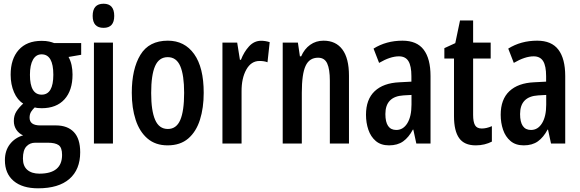

<svg xmlns="http://www.w3.org/2000/svg" viewBox="-20 -770 3112 1030"><path d="M184.1 240.2Q100.1 240.2 53.2 200.7Q6.3 161.1 6.3 89.4Q6.3 38.1 33.2 3.4Q60.1 -31.2 104 -43.9Q82 -53.2 68.1 -73.5Q54.2 -93.8 54.2 -121.1Q54.2 -150.4 67.6 -171.6Q81.1 -192.9 104.5 -214.4Q73.2 -233.4 55.2 -275.1Q37.1 -316.9 37.1 -369.1Q37.1 -453.6 80.3 -502.2Q123.5 -550.8 203.1 -550.8Q227.5 -550.8 243.4 -547.1Q259.3 -543.5 270 -539.1H415.5V-476.1L347.7 -464.4Q358.9 -444.3 364 -420.4Q369.1 -396.5 369.1 -370.1Q369.1 -284.7 325.9 -237.1Q282.7 -189.5 203.6 -189.5Q179.2 -189.5 166.5 -193.8Q155.8 -184.1 147.2 -170.9Q138.7 -157.7 138.7 -138.7Q138.7 -97.2 195.8 -97.2H279.8Q342.3 -97.2 376.2 -61.5Q410.2 -25.9 410.2 46.9Q410.2 139.6 352.3 189.9Q294.4 240.2 184.1 240.2ZM203.6 -262.2Q266.1 -262.2 266.1 -369.1Q266.1 -478.5 203.1 -478.5Q173.3 -478.5 157 -450Q140.6 -421.4 140.6 -368.7Q140.6 -262.2 203.6 -262.2ZM191.4 161.6Q313 161.6 313 61Q313 21.5 294.4 8.5Q275.9 -4.4 236.3 -4.4H168.9Q140.1 -4.4 121.6 15.6Q103 35.6 103 80.6Q103 121.1 126.7 141.4Q150.4 161.6 191.4 161.6Z M535.6 -750Q592.8 -750 592.8 -684.6Q592.8 -620.6 535.6 -620.6Q477.1 -620.6 477.1 -684.6Q477.1 -750 535.6 -750ZM585.9 -541.5V0H483.9V-541.5Z M1072.8 -272Q1072.8 -191.4 1052.7 -127.7Q1032.7 -64 990 -27.1Q947.3 9.8 878.9 9.8Q814 9.8 771.2 -26.9Q728.5 -63.5 707.8 -127Q687 -190.4 687 -272Q687 -399.9 733.2 -475.8Q779.3 -551.8 880.4 -551.8Q970.2 -551.8 1021.5 -480Q1072.8 -408.2 1072.8 -272ZM791 -271Q791 -175.8 812.3 -127Q833.5 -78.1 880.4 -78.1Q926.3 -78.1 947 -126.2Q967.8 -174.3 967.8 -272Q967.8 -367.2 947 -415.3Q926.3 -463.4 879.9 -463.4Q833 -463.4 812 -415.5Q791 -367.7 791 -271Z M1381.3 -551.3Q1403.3 -551.3 1426.8 -543.9L1415 -436Q1397.5 -442.9 1372.1 -442.9Q1327.1 -442.9 1301.3 -396.5Q1275.4 -350.1 1275.9 -279.3V0H1173.3V-541.5H1252.4L1267.1 -449.2H1272.5Q1288.6 -491.2 1315.9 -521.2Q1343.3 -551.3 1381.3 -551.3Z M1715.8 -551.8Q1781.7 -551.8 1816.9 -504.4Q1852.1 -457 1852.1 -363.8V0H1749.5V-337.4Q1749.5 -398.4 1735.4 -429.4Q1721.2 -460.4 1686.5 -460.4Q1639.6 -460.4 1619.4 -416.7Q1599.1 -373 1599.1 -272.9V0H1496.6V-541.5H1578.1L1588.9 -467.8H1595.7Q1612.8 -507.3 1643.8 -529.5Q1674.8 -551.8 1715.8 -551.8Z M2139.2 -551.8Q2216.3 -551.8 2252.9 -503.4Q2289.6 -455.1 2289.6 -361.8V0H2213.4L2197.3 -74.7H2194.8Q2172.9 -33.2 2142.8 -11.7Q2112.8 9.8 2066.9 9.8Q2023.4 9.8 1996.1 -13.4Q1968.8 -36.6 1956.1 -74Q1943.4 -111.3 1943.4 -154.3Q1943.4 -236.8 1990 -280.8Q2036.6 -324.7 2122.6 -328.6L2187 -332V-361.3Q2187 -416 2171.1 -441.9Q2155.3 -467.8 2120.1 -467.8Q2073.7 -467.8 2013.7 -432.6L1983.9 -509.3Q2051.8 -551.8 2139.2 -551.8ZM2187.5 -260.7 2144.5 -258.3Q2047.4 -252.4 2047.4 -158.2Q2047.4 -72.8 2106 -72.8Q2143.1 -72.8 2165.3 -109.1Q2187.5 -145.5 2187.5 -208.5Z M2564.5 -80.6Q2590.3 -80.6 2618.7 -93.3V-10.3Q2600.6 -1 2578.9 4.4Q2557.1 9.8 2532.2 9.8Q2470.7 9.8 2443.1 -29.1Q2415.5 -67.9 2415.5 -147V-456.1H2363.8V-511.7L2422.4 -538.6L2447.8 -660.2H2518.1V-541.5H2612.3V-456.1H2518.1V-153.8Q2518.1 -116.7 2528.1 -98.6Q2538.1 -80.6 2564.5 -80.6Z M2861.8 -551.8Q2939 -551.8 2975.6 -503.4Q3012.2 -455.1 3012.2 -361.8V0H2936L2919.9 -74.7H2917.5Q2895.5 -33.2 2865.5 -11.7Q2835.4 9.8 2789.6 9.8Q2746.1 9.8 2718.8 -13.4Q2691.4 -36.6 2678.7 -74Q2666 -111.3 2666 -154.3Q2666 -236.8 2712.6 -280.8Q2759.3 -324.7 2845.2 -328.6L2909.7 -332V-361.3Q2909.7 -416 2893.8 -441.9Q2877.9 -467.8 2842.8 -467.8Q2796.4 -467.8 2736.3 -432.6L2706.5 -509.3Q2774.4 -551.8 2861.8 -551.8ZM2910.2 -260.7 2867.2 -258.3Q2770 -252.4 2770 -158.2Q2770 -72.8 2828.6 -72.8Q2865.7 -72.8 2887.9 -109.1Q2910.2 -145.5 2910.2 -208.5Z"/></svg>

Font: Open Sans Condensed SemiBold
Style: Regular
Weight: 600
Width: 3
Designer: Monotype Design Team
Foundry: Monotype Imaging Inc.
Version: Version 3.000; ttfautohint (v1.8.4)